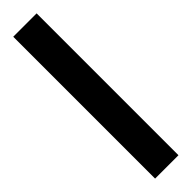

<svg xmlns="http://www.w3.org/2000/svg" viewBox="12 -177 428 428"><g transform="rotate(45 225.5 37.0)"><path d="M449.2 73.7H2V0H449.2Z"/></g></svg>

Font: Roboto-ThirdPerson-AD3FC
Style: ThirdPerson-AD3FC
Weight: 400
Designer: Google
Version: Version 2.137; 2017